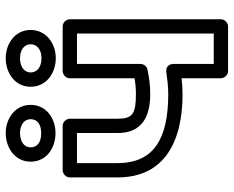

<svg xmlns="http://www.w3.org/2000/svg" viewBox="-93 -699 817 671"><g transform="rotate(-90 315.5 -363.5)"><path d="M322.2 -247C355 -247 381.1 -251.2 407.5 -256.5C419 -258.8 427.5 -269.3 427.5 -281V-503H533.7V-25H427.5V-166C427.5 -175.9 421.6 -194 398.9 -190.7C374 -187.2 347.9 -184 322.2 -184C166.2 -184 81 -234.3 81 -361V-503H186.1V-361C186.1 -276.7 241.9 -247 322.2 -247ZM322.2 -297C252.7 -297 236.1 -309.1 236.1 -361V-528C236.1 -538.7 226.2 -553 211.1 -553H56C45.3 -553 31 -543.1 31 -528V-361C31 -196.8 156.6 -134 322.2 -134C341.4 -134 359 -135.4 377.5 -137.5V0C377.5 10.7 387.4 25 402.5 25H558.7C569.4 25 583.7 15.1 583.7 0V-528C583.7 -538.7 573.8 -553 558.7 -553H402.5C391.8 -553 377.5 -543.1 377.5 -528V-301.8C360.2 -298.9 343 -297 322.2 -297ZM185.8 -628C151.2 -628 136 -643.9 136 -665C136 -684.8 152.7 -702 185.8 -702C218.1 -702 234.5 -684.8 234.5 -665C234.5 -644.1 219 -628 185.8 -628ZM185.8 -578C236.9 -578 284.5 -609.8 284.5 -665C284.5 -719.5 236.4 -752 185.8 -752C135.3 -752 86 -720.3 86 -665C86 -609 134.3 -578 185.8 -578ZM447.6 -627C414.2 -627 397.8 -644.1 397.8 -665C397.8 -684.8 414.5 -702 447.6 -702C479.9 -702 496.3 -684.8 496.3 -665C496.3 -644.4 479.7 -627 447.6 -627ZM447.6 -577C498.8 -577 546.3 -610.4 546.3 -665C546.3 -719.5 498.2 -752 447.6 -752C397.1 -752 347.8 -720.3 347.8 -665C347.8 -609.6 396.1 -577 447.6 -577Z"/></g></svg>

Font: Asimov
Style: WidOu
Weight: 500
Designer: Google
Version: Version 2.000980; 2014